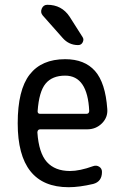

<svg xmlns="http://www.w3.org/2000/svg" viewBox="-20 -780 540 810"><path d="M254.9 -460.9Q200.2 -460.9 172.4 -427.2Q144.5 -393.6 138.7 -310.5Q138.7 -299.8 149.4 -299.8H344.7Q355.5 -299.8 356.4 -311.5Q349.6 -460.9 254.9 -460.9ZM269.5 9.8Q54.7 9.8 54.7 -259.8Q54.7 -400.4 105 -465.3Q155.3 -530.3 254.9 -530.3Q336.9 -530.3 380.9 -480.5Q424.8 -430.7 432.6 -320.3Q435.5 -285.2 410.2 -259.8Q384.8 -234.4 347.7 -234.4H149.4Q138.7 -234.4 137.7 -221.7Q143.6 -134.8 177.7 -96.7Q211.9 -58.6 275.4 -58.6Q316.4 -58.6 373 -79.1Q386.7 -84 398.4 -76.7Q410.2 -69.3 410.2 -54.7Q410.2 -13.7 373 -3.9Q314.5 9.8 269.5 9.8ZM179.7 -759.8Q240.2 -759.8 273.4 -710L328.1 -624Q335 -614.3 329.1 -602.1Q323.2 -589.8 309.6 -589.8Q270.5 -589.8 244.1 -620.1L160.2 -714.8Q149.4 -727.5 156.2 -743.7Q163.1 -759.8 179.7 -759.8Z"/></svg>

Font: Rounded-X Mgen+ 2m regular
Style: Regular
Weight: 400
Designer: [Source Han Sans]
Ryoko NISHIZUKA  (kana & ideographs); Paul D. Hunt (Latin, Greek & Cyrillic); Wenlong ZHANG  (bopomofo
Version: Version 1.059.20150602